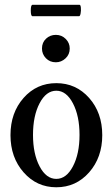

<svg xmlns="http://www.w3.org/2000/svg" viewBox="-20 -773 471 804"><path d="M116.2 -705.1Q108.9 -705.1 108.9 -729Q108.9 -752.9 116.2 -752.9H313Q317.4 -752.9 318.6 -741Q319.8 -729 317.6 -717Q315.4 -705.1 311 -705.1ZM213.9 -512.2Q188.5 -512.2 172.1 -529.3Q155.8 -546.4 155.8 -569.8Q155.8 -595.2 172.9 -611.1Q189.9 -627 213.9 -627Q238.3 -627 255.1 -610.1Q272 -593.3 272 -569.8Q272 -544.9 254.4 -528.6Q236.8 -512.2 213.9 -512.2ZM215.8 11.2Q133.8 11.2 78.9 -51.3Q23.9 -113.8 23.9 -207Q23.9 -300.8 78.6 -362.8Q133.3 -424.8 215.8 -424.8Q298.3 -424.8 353.3 -362.8Q408.2 -300.8 408.2 -207Q408.2 -113.8 353.3 -51.3Q298.3 11.2 215.8 11.2ZM215.8 -23.9Q257.8 -23.9 285.4 -76.4Q313 -128.9 313 -208Q313 -287.6 285.4 -340.3Q257.8 -393.1 215.8 -393.1Q173.3 -393.1 145.8 -340.6Q118.2 -288.1 118.2 -208Q118.2 -128.9 145.8 -76.4Q173.3 -23.9 215.8 -23.9Z"/></svg>

Font: Junicode SmCond Medium
Style: Regular
Weight: 500
Width: 4
Designer: Peter S. Baker
Version: Version 2.206